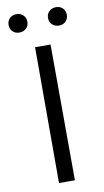

<svg xmlns="http://www.w3.org/2000/svg" viewBox="-93 -873 495 916"><g transform="rotate(-10 154.5 -414.5)"><path d="M10 -784Q10 -804 23 -816.5Q36 -829 55 -829Q75 -829 88 -816.5Q101 -804 101 -784Q101 -765 88 -752.5Q75 -740 55 -740Q35 -740 22.5 -752.5Q10 -765 10 -784ZM201 -784Q201 -804 214 -816.5Q227 -829 247 -829Q267 -829 279.5 -816.5Q292 -804 292 -784Q292 -765 279.5 -752.5Q267 -740 247 -740Q227 -740 214 -752.5Q201 -765 201 -784ZM116 -658H191L193 0H116Z"/></g></svg>

Font: Ysabeau SC
Style: Regular
Weight: 400
Designer: Christian Thalmann (Catharsis Fonts)
Version: Version 0.003